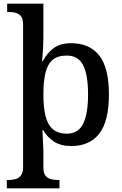

<svg xmlns="http://www.w3.org/2000/svg" viewBox="-20 -780 663 1040"><path d="M17 240V195H26Q47 195 64.5 190Q82 185 93.5 170Q105 155 105 125V-646Q105 -677 94 -691.5Q83 -706 65.5 -710.5Q48 -715 27 -715H19V-760H215V-576Q215 -555 213.5 -525Q212 -495 210 -472Q208 -449 208 -449H212Q235 -493 271 -519.5Q307 -546 365 -546Q465 -546 517.5 -479.5Q570 -413 570 -268Q570 -123 517.5 -56Q465 11 367 11Q309 11 272.5 -13Q236 -37 214 -75H210Q210 -75 210.5 -61.5Q211 -48 212 -28Q213 -8 214 11Q215 30 215 40V129Q215 157 226.5 171.5Q238 186 256 190.5Q274 195 294 195H302V240ZM342 -56Q404 -56 430.5 -110Q457 -164 457 -269Q457 -374 430.5 -426.5Q404 -479 342 -479Q293 -479 265.5 -456Q238 -433 226.5 -386Q215 -339 215 -268Q215 -199 226.5 -152Q238 -105 266 -80.5Q294 -56 342 -56Z"/></svg>

Font: Noto Serif Armenian Medium
Style: Regular
Weight: 500
Version: Version 2.007